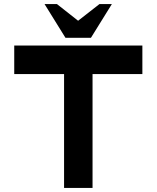

<svg xmlns="http://www.w3.org/2000/svg" viewBox="-20 -924 770 944"><path d="M680 -560H435V0H295V-560H50V-700H680V-560ZM199 -904H260L364 -822L469 -904H530L427 -738H302L199 -904Z"/></svg>

Font: CAT North
Style: Regular
Weight: 400
Designer: Peter Wiegel
Foundry: Peter Wiegel
Version: Version 1.000